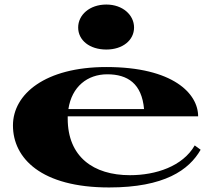

<svg xmlns="http://www.w3.org/2000/svg" viewBox="-20 -810 935 845"><path d="M460 15C704 15 812 -62 863 -151L837 -170C784 -78 666 -39 552 -39C391 -39 278 -120 278 -288V-298H852C852 -398 742 -515 448 -515C179 -515 37 -396 37 -258C37 -113 162 15 460 15ZM448 -592C520 -592 570 -633 570 -689C570 -744 520 -790 448 -790C374 -790 324 -744 324 -689C324 -633 374 -592 448 -592ZM281 -330C296 -429 365 -483 452 -483C542 -483 604 -442 614 -330Z"/></svg>

Font: Sprat Extended
Style: Bold
Weight: 700
Width: 9
Designer: Ethan Nakache
Foundry: Collletttivo
Version: Version 2.000;Glyphs 3.2 (3217)